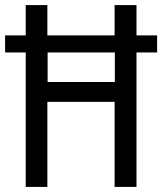

<svg xmlns="http://www.w3.org/2000/svg" viewBox="-21 -734 637 754"><path d="M80 0H165V-334H429V0H515V-528H596V-595H515V-714H429V-595H165V-714H80V-595H-1V-528H80ZM166 -412V-528H430V-412Z"/></svg>

Font: Noto Sans Khmer UI Condensed
Style: Regular
Weight: 400
Width: 3
Designer: Danh Hong and the Monotype Design Team
Foundry: Monotype Imaging Inc.
Version: Version 2.002